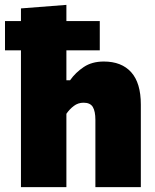

<svg xmlns="http://www.w3.org/2000/svg" viewBox="-38 -768 638 788"><path d="M48 0V-561.5H-17.5V-681.5H48V-733.5L234.5 -748V-681.5H371.5V-561.5H234.5V-438.5H249.5Q272 -470.5 305.8 -493Q339.5 -515.5 388 -515.5Q461 -515.5 500.5 -471.5Q540 -427.5 540 -339V0H353.5V-276Q353.5 -311 343 -328.8Q332.5 -346.5 305 -346.5Q282.5 -346.5 265 -333.2Q247.5 -320 234.5 -301V0Z"/></svg>

Font: Heraclito ExtraBold
Style: Regular
Weight: 800
Designer: Kostas Bartsokas (font) & Cristiano Sobral (main changes)
Foundry: Kostas Bartsokas (font) & Cristiano Sobral (main changes)
Version: Version 1.00;July 8, 2020;FontCreator 13.0.0.2655 64-bit